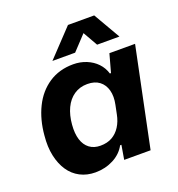

<svg xmlns="http://www.w3.org/2000/svg" viewBox="-135 -855 907 977"><g transform="rotate(-20 318.5 -366.5)"><path d="M217 10Q171 10 134.5 -9Q98 -28 74.5 -63Q51 -98 40.5 -146.5Q30 -195 36 -255Q43 -339 75.5 -405Q108 -471 164.5 -508.5Q221 -546 297 -546Q335 -546 368 -532.5Q401 -519 424 -495Q447 -471 457 -438H463L490 -536H629L518 0H375L388 -77H381Q359 -36 314.5 -13Q270 10 217 10ZM287 -109Q324 -109 350.5 -124Q377 -139 394.5 -166.5Q412 -194 419 -230L429 -279Q438 -322 429 -355.5Q420 -389 395 -408Q370 -427 330 -427Q289 -427 258 -406Q227 -385 209 -347Q191 -309 187 -259Q183 -212 193.5 -178.5Q204 -145 228 -127Q252 -109 287 -109ZM204 -598 341 -743H483L567 -598H446L401 -677L327 -598Z"/></g></svg>

Font: Mona Sans ExtraLight
Style: Bold Italic
Weight: 700
Italic angle: -11.6951°
Version: Version 2.000